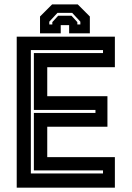

<svg xmlns="http://www.w3.org/2000/svg" viewBox="-20 -870 610 890"><path d="M57.5 0V-700H512.5V-558.5H199V-424H478V-282.5H199V-141.5H512.5V0ZM123 -66H457.5V-80H137V-346.5H422.5V-360.5H137V-624H457.5V-638H123ZM340.5 -849.5 396.5 -793.5V-715.5H300.5V-753.5H261.5V-715.5H165.5V-793.5L221.5 -849.5ZM314.5 -810.5H246.5L208.5 -769.5V-756.5H222.5V-767.5L249.5 -797H311.5L338.5 -767.5V-756.5H352.5V-769.5Z"/></svg>

Font: Tourney
Style: Bold
Weight: 700
Designer: Tyler Finck
Foundry: Etcetera Type Co
Version: Version 1.015